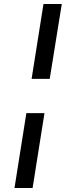

<svg xmlns="http://www.w3.org/2000/svg" viewBox="-20 -829 351 954"><path d="M227 -437H137L196 -809H287ZM142 105H52L111 -267H201Z"/></svg>

Font: Bitter Pro SemiBold
Style: Italic
Weight: 600
Italic angle: -9°
Designer: Sol Matas, and Bitter project Authors
Foundry: Sol Matas
Version: Version 1.010